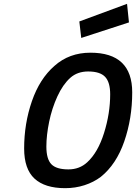

<svg xmlns="http://www.w3.org/2000/svg" viewBox="-20 -971 710 1002"><path d="M106 -196Q106 -326 146.5 -443Q187 -560 264 -627Q341 -696 452 -696Q670 -696 670 -489Q670 -353 628.5 -233Q587 -113 506 -48Q469 -20 421 -4.5Q373 11 320 11Q214 11 160 -39Q106 -89 106 -196ZM435 -124Q491 -175 523 -277Q555 -379 555 -479Q555 -542 528.5 -570Q502 -598 440 -598Q384 -598 347 -565Q308 -530 279.5 -468Q251 -406 236.5 -335.5Q222 -265 222 -206Q222 -141 248 -114Q274 -87 337 -87Q395 -87 435 -124ZM394 -859 643 -951 653 -854 404 -773Z"/></svg>

Font: Cairo SemiBold
Style: Italic
Weight: 600
Italic angle: -13°
Designer: Mohamed Gaber, Accademia di Belle Arti di Urbino and others
Foundry: Kief Type Foundry, Accademia di Belle Arti di Urbino and others
Version: Version 3.011